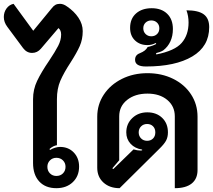

<svg xmlns="http://www.w3.org/2000/svg" viewBox="-26 -976 1115 1005"><path d="M147 -123V-457Q147 -508 168.5 -553Q190 -598 231 -658Q263 -706 278.5 -736Q294 -766 294 -795Q294 -818 280 -829L188 -721Q169 -699 142 -699Q114 -699 95 -724L12 -836Q-6 -860 -6 -887Q-6 -912 8 -931.5Q22 -951 45 -956L148 -815L245 -933Q254 -945 264 -950.5Q274 -956 288 -956Q306 -956 325 -942Q362 -917 384.5 -883.5Q407 -850 407 -813Q407 -770 391.5 -735Q376 -700 344 -650Q308 -595 290 -553.5Q272 -512 272 -457V-216Q252 -213 233 -196L236 -191Q247 -198 261.5 -202.5Q276 -207 288 -207Q332 -207 360 -178Q388 -149 388 -104Q388 -54 355 -22.5Q322 9 269 9Q212 9 179.5 -26Q147 -61 147 -123ZM317 -103Q317 -123 303.5 -136.5Q290 -150 269 -150Q249 -150 235.5 -136.5Q222 -123 222 -103Q222 -82 235.5 -68.5Q249 -55 269 -55Q290 -55 303.5 -68.5Q317 -82 317 -103Z M483 -98V-365Q483 -429 517.5 -481Q552 -533 612 -563Q672 -593 746 -593Q820 -593 880 -563.5Q940 -534 974 -482Q1008 -430 1008 -365V-86Q1008 -40 977.5 -15.5Q947 9 889 9V-367Q889 -420 849.5 -453Q810 -486 746 -486Q681 -486 639.5 -453Q598 -420 598 -367V-137L562 -95L567 -91L673 -194Q693 -188 709 -188L718 -189V-193Q680 -199 657.5 -223.5Q635 -248 635 -283Q635 -328 666.5 -358Q698 -388 745 -388Q793 -388 823 -359Q853 -330 853 -283Q853 -258 843 -239.5Q833 -221 806 -195L600 9Q548 9 515.5 -20.5Q483 -50 483 -98ZM787 -283Q787 -303 775 -315Q763 -327 744 -327Q725 -327 712.5 -314.5Q700 -302 700 -283Q700 -264 712.5 -251.5Q725 -239 744 -239Q763 -239 775 -251Q787 -263 787 -283Z M681 -663Q681 -688 705 -697Q722 -704 731.5 -711.5Q741 -719 747 -730Q772 -735 792 -746L789 -751Q769 -740 746 -740Q706 -740 680.5 -764.5Q655 -789 655 -830Q655 -878 686 -905.5Q717 -933 768 -933Q819 -933 849 -904Q879 -875 879 -824Q879 -788 866 -759.5Q853 -731 828 -712Q813 -703 791 -698L792 -691Q889 -710 925 -751.5Q961 -793 961 -858Q961 -892 950 -922Q1012 -922 1040.5 -901Q1069 -880 1069 -834Q1069 -733 980.5 -680.5Q892 -628 738 -628Q681 -628 681 -663ZM808 -828Q808 -846 796 -857.5Q784 -869 766 -869Q748 -869 736 -857.5Q724 -846 724 -828Q724 -810 736 -798Q748 -786 766 -786Q784 -786 796 -797.5Q808 -809 808 -828Z"/></svg>

Font: K2D
Style: Bold
Weight: 700
Designer: Katatrad Aksorn Co.,Ltd.
Foundry: Cadson Demak Co.,Ltd.
Version: Version 1.000; ttfautohint (v1.6)